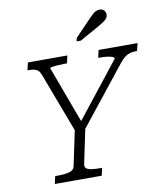

<svg xmlns="http://www.w3.org/2000/svg" viewBox="-99 -1016 932 1096"><g transform="rotate(-10 367.0 -468.0)"><path d="M129 0 139 -44H157Q194 -44 220.5 -51Q247 -58 252 -80L298 -299L300 -268L165 -626Q159 -643 149.5 -651.5Q140 -660 126.5 -663Q113 -666 94 -666H88L98 -710H327L317 -666H303Q282 -666 262.5 -664.5Q243 -663 231 -661Q219 -659 218 -655L348 -304L317 -299L590 -645Q591 -652 580 -656.5Q569 -661 550.5 -663.5Q532 -666 511 -666H498L508 -710H734L723 -666H717Q699 -666 683.5 -662Q668 -658 653.5 -647.5Q639 -637 622 -616L344 -266L359 -299L313 -80Q311 -66 320 -58Q329 -50 349 -47Q369 -44 393 -44H411L401 0ZM487 -893Q500 -906 510 -915.5Q520 -925 530.5 -930.5Q541 -936 553 -936Q570 -936 579 -925.5Q588 -915 588 -902Q588 -890 581 -880.5Q574 -871 561.5 -862.5Q549 -854 530 -843L417 -780H393L397 -799Z"/></g></svg>

Font: Roboto Serif ExtraLight
Style: Italic
Weight: 250
Italic angle: -10°
Designer: Greg Gazdowicz
Foundry: Commercial Type
Version: Version 1.008